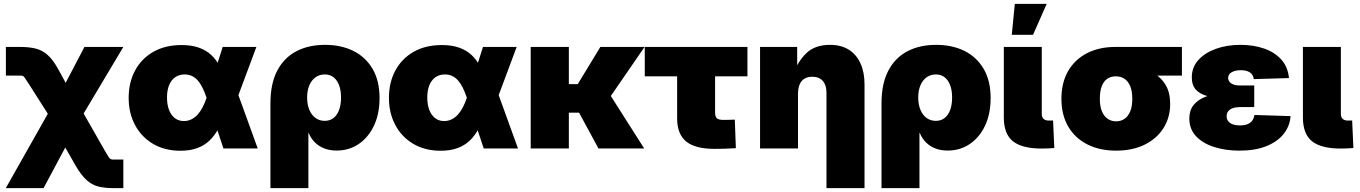

<svg xmlns="http://www.w3.org/2000/svg" viewBox="-20 -764 6997 988"><path d="M9.8 204.1 274.4 -264.2H362.3L521 14.2Q533.2 35.6 539.3 44.4Q545.4 53.2 550.5 55.2Q555.7 57.1 565.4 57.1H614.7V204.1H565.4Q521.5 204.1 488 196.3Q454.6 188.5 426.3 163.3Q397.9 138.2 368.2 86.9L315.9 -4.9L204.1 204.1ZM267.6 -113.3 128.4 -332Q114.7 -352.5 108.9 -361.6Q103 -370.6 98.4 -372.8Q93.8 -375 83.5 -375H10.3V-522.5H83.5Q128.9 -522.5 163.1 -514.2Q197.3 -505.9 225.3 -481Q253.4 -456.1 280.8 -405.8L317.9 -337.9L414.6 -522.5H614.7L370.6 -113.3Z M908.2 11.7Q828.1 11.7 768.1 -23.4Q708 -58.6 675 -120.4Q642.1 -182.1 642.1 -260.3Q642.1 -339.8 675 -401.1Q708 -462.4 769 -497.3Q830.1 -532.2 914.6 -532.2Q965.8 -532.2 1003.4 -518.8Q1041 -505.4 1067.1 -481Q1093.3 -456.5 1110.1 -423.8Q1127 -391.1 1137.2 -352.5H1169.4L1202.6 -286.1L1306.2 0H1129.9L1042.5 -262.2Q1033.2 -290 1022.2 -312.3Q1011.2 -334.5 998 -349.6Q984.9 -364.7 968 -372.8Q951.2 -380.9 930.2 -380.9Q901.9 -380.9 881.6 -366.7Q861.3 -352.5 850.3 -326.2Q839.4 -299.8 839.4 -262.7Q839.4 -225.1 849.9 -198Q860.4 -170.9 879.9 -156Q899.4 -141.1 926.3 -141.1Q947.3 -141.1 965.3 -150.1Q983.4 -159.2 997.6 -175Q1011.7 -190.9 1022.9 -212.6Q1034.2 -234.4 1042.5 -259.3L1126 -522.5H1299.3L1201.2 -259.3L1166 -177.7H1133.3Q1121.1 -135.3 1102.8 -100.6Q1084.5 -65.9 1057.9 -40.5Q1031.2 -15.1 994.4 -1.7Q957.5 11.7 908.2 11.7Z M1371.6 204.1V-231.9Q1371.6 -334 1406.7 -400.6Q1441.9 -467.3 1504.9 -500.2Q1567.9 -533.2 1652.3 -533.2Q1735.4 -533.2 1798.3 -502Q1861.3 -470.7 1897.2 -409.7Q1933.1 -348.6 1933.1 -259.3Q1933.1 -178.2 1904.5 -117.7Q1876 -57.1 1826.2 -23.2Q1776.4 10.7 1712.4 10.7Q1677.2 10.7 1649.2 0Q1621.1 -10.7 1600.8 -30.8Q1580.6 -50.8 1568.8 -79.1H1566.9V204.1ZM1650.9 -142.1Q1677.7 -142.1 1696.3 -156.7Q1714.8 -171.4 1724.9 -198.2Q1734.9 -225.1 1734.9 -262.2Q1734.9 -298.8 1724.9 -325.4Q1714.8 -352.1 1696.3 -366.5Q1677.7 -380.9 1650.9 -380.9Q1624.5 -380.9 1604 -366.5Q1583.5 -352.1 1572 -325.4Q1560.5 -298.8 1560.5 -262.2Q1560.5 -225.6 1572 -198.5Q1583.5 -171.4 1604 -156.7Q1624.5 -142.1 1650.9 -142.1Z M2247.6 11.7Q2167.5 11.7 2107.4 -23.4Q2047.4 -58.6 2014.4 -120.4Q1981.4 -182.1 1981.4 -260.3Q1981.4 -339.8 2014.4 -401.1Q2047.4 -462.4 2108.4 -497.3Q2169.4 -532.2 2253.9 -532.2Q2305.2 -532.2 2342.8 -518.8Q2380.4 -505.4 2406.5 -481Q2432.6 -456.5 2449.5 -423.8Q2466.3 -391.1 2476.6 -352.5H2508.8L2542 -286.1L2645.5 0H2469.2L2381.8 -262.2Q2372.6 -290 2361.6 -312.3Q2350.6 -334.5 2337.4 -349.6Q2324.2 -364.7 2307.4 -372.8Q2290.5 -380.9 2269.5 -380.9Q2241.2 -380.9 2220.9 -366.7Q2200.7 -352.5 2189.7 -326.2Q2178.7 -299.8 2178.7 -262.7Q2178.7 -225.1 2189.2 -198Q2199.7 -170.9 2219.2 -156Q2238.8 -141.1 2265.6 -141.1Q2286.6 -141.1 2304.7 -150.1Q2322.8 -159.2 2336.9 -175Q2351.1 -190.9 2362.3 -212.6Q2373.5 -234.4 2381.8 -259.3L2465.3 -522.5H2638.7L2540.5 -259.3L2505.4 -177.7H2472.7Q2460.4 -135.3 2442.1 -100.6Q2423.8 -65.9 2397.2 -40.5Q2370.6 -15.1 2333.7 -1.7Q2296.9 11.7 2247.6 11.7Z M2907.2 -522.5V0H2710.9V-522.5ZM3296.9 -522.5 3064 -184.1H2881.3L2866.2 -331.1H2953.1L3069.3 -522.5ZM3059.6 0 2954.1 -194.8 3120.1 -274.9 3294.9 0Z M3656.7 2Q3557.1 2 3510.7 -36.1Q3464.4 -74.2 3464.4 -154.8V-371.1H3297.9V-522.5H3826.2V-371.1H3659.7V-185.5Q3659.7 -164.1 3668.7 -155.5Q3677.7 -147 3703.1 -147Q3717.3 -147 3732.9 -147.5Q3748.5 -147.9 3761.2 -148.4L3766.6 -1.5Q3738.3 0.5 3710.7 1.2Q3683.1 2 3656.7 2Z M4086.4 -280.8V0H3891.1V-522.5H4082L4082.5 -380.9H4061.5Q4084.5 -446.8 4128.9 -490Q4173.3 -533.2 4251 -533.2Q4308.6 -533.2 4348.1 -508.1Q4387.7 -482.9 4408.2 -437.3Q4428.7 -391.6 4428.7 -330.1V204.1H4232.9V-287.1Q4232.9 -326.2 4213.9 -347.7Q4194.8 -369.1 4159.7 -369.1Q4136.7 -369.1 4120.1 -359.4Q4103.5 -349.6 4095 -329.8Q4086.4 -310.1 4086.4 -280.8Z M4516.1 204.1V-231.9Q4516.1 -334 4551.3 -400.6Q4586.4 -467.3 4649.4 -500.2Q4712.4 -533.2 4796.9 -533.2Q4879.9 -533.2 4942.9 -502Q5005.9 -470.7 5041.7 -409.7Q5077.6 -348.6 5077.6 -259.3Q5077.6 -178.2 5049.1 -117.7Q5020.5 -57.1 4970.7 -23.2Q4920.9 10.7 4856.9 10.7Q4821.8 10.7 4793.7 0Q4765.6 -10.7 4745.4 -30.8Q4725.1 -50.8 4713.4 -79.1H4711.4V204.1ZM4795.4 -142.1Q4822.3 -142.1 4840.8 -156.7Q4859.4 -171.4 4869.4 -198.2Q4879.4 -225.1 4879.4 -262.2Q4879.4 -298.8 4869.4 -325.4Q4859.4 -352.1 4840.8 -366.5Q4822.3 -380.9 4795.4 -380.9Q4769 -380.9 4748.5 -366.5Q4728 -352.1 4716.6 -325.4Q4705.1 -298.8 4705.1 -262.2Q4705.1 -225.6 4716.6 -198.5Q4728 -171.4 4748.5 -156.7Q4769 -142.1 4795.4 -142.1Z M5341.8 0.5Q5239.3 0.5 5192.4 -37.1Q5145.5 -74.7 5145.5 -159.2V-522.5H5340.8V-177.7Q5340.8 -161.1 5350.1 -152.3Q5359.4 -143.6 5377 -143.6Q5383.3 -143.6 5388.9 -143.8Q5394.5 -144 5398.9 -144L5405.3 -2.4Q5391.6 -1.5 5375.7 -0.5Q5359.9 0.5 5341.8 0.5ZM5186.5 -585 5202.1 -744.1H5366.2L5295.9 -585Z M5723.1 11.2Q5638.7 11.2 5575.2 -21Q5511.7 -53.2 5476.8 -113Q5441.9 -172.9 5441.9 -255.4Q5441.9 -338.4 5476.1 -397.9Q5510.3 -457.5 5573 -490Q5635.7 -522.5 5720.2 -522.5H6062V-375H5822.3L5720.2 -371.1Q5696.8 -371.1 5678.2 -358.9Q5659.7 -346.7 5649.7 -321Q5639.6 -295.4 5639.6 -255.4Q5639.6 -216.3 5650.6 -190.4Q5661.6 -164.6 5680.7 -152.1Q5699.7 -139.6 5723.1 -139.6Q5747.1 -139.6 5765.9 -152.1Q5784.7 -164.6 5795.7 -190.4Q5806.6 -216.3 5806.6 -255.4Q5806.6 -295.4 5795.7 -321Q5784.7 -346.7 5765.9 -358.9Q5747.1 -371.1 5723.1 -371.1V-428.2Q5778.8 -428.2 5828.9 -418.7Q5878.9 -409.2 5918 -386.5Q5957 -363.8 5979.2 -325.2Q6001.5 -286.6 6001.5 -229Q6001.5 -159.7 5967.3 -105.2Q5933.1 -50.8 5870.6 -19.8Q5808.1 11.2 5723.1 11.2Z M6357.9 11.2Q6286.1 11.2 6227.5 -7.6Q6168.9 -26.4 6134.5 -63.2Q6100.1 -100.1 6100.1 -153.8Q6100.1 -195.8 6121.1 -222.4Q6142.1 -249 6177.7 -263.9Q6213.4 -278.8 6257.6 -284.4Q6301.8 -290 6348.1 -290H6434.1V-212.9H6358.9Q6338.4 -212.9 6323.2 -207.3Q6308.1 -201.7 6300 -191.2Q6292 -180.7 6292 -165.5Q6292 -144 6309.6 -131.3Q6327.1 -118.7 6360.4 -118.7Q6383.3 -118.7 6398.9 -124.8Q6414.6 -130.9 6423.6 -143.1Q6432.6 -155.3 6435.1 -172.4L6621.1 -166.5Q6617.2 -114.3 6585 -74.2Q6552.7 -34.2 6495.4 -11.5Q6438 11.2 6357.9 11.2ZM6353 -255.4Q6300.3 -255.4 6256.3 -259Q6212.4 -262.7 6180.2 -273.7Q6147.9 -284.7 6130.4 -306.6Q6112.8 -328.6 6112.8 -365.7Q6112.8 -417.5 6146.2 -454.8Q6179.7 -492.2 6236.6 -512.7Q6293.5 -533.2 6363.3 -533.2Q6429.7 -533.2 6484.4 -514.4Q6539.1 -495.6 6573.2 -457.8Q6607.4 -419.9 6612.8 -362.3L6431.6 -356.9Q6429.2 -380.4 6411.6 -391.6Q6394 -402.8 6365.2 -402.8Q6336.9 -402.8 6318.4 -392.6Q6299.8 -382.3 6299.8 -362.8Q6299.8 -345.7 6315.7 -335Q6331.5 -324.2 6357.9 -324.2H6434.1V-255.4Z M6880.9 0.5Q6778.3 0.5 6731.4 -37.1Q6684.6 -74.7 6684.6 -159.2V-522.5H6879.9V-177.7Q6879.9 -161.1 6889.2 -152.3Q6898.4 -143.6 6916 -143.6Q6922.4 -143.6 6928 -143.8Q6933.6 -144 6938 -144L6944.3 -2.4Q6930.7 -1.5 6914.8 -0.5Q6898.9 0.5 6880.9 0.5Z"/></svg>

Font: Inter 28pt Black
Style: Regular
Weight: 900
Designer: Rasmus Andersson
Foundry: rsms
Version: Version 4.001;git-66647c0bb